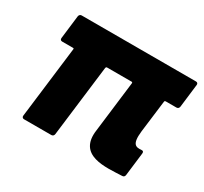

<svg xmlns="http://www.w3.org/2000/svg" viewBox="-113 -676 889 836"><g transform="rotate(30 332.0 -257.5)"><path d="M650 -388 664 -505C665 -512 661 -517 654 -517H79C72 -517 67 -512 66 -505L52 -388C51 -381 55 -376 62 -376H117C120 -376 122 -374 121 -371L77 -12C76 -5 81 0 87 0H225C232 0 237 -5 238 -12L282 -371C283 -374 285 -376 288 -376H412C415 -376 416 -374 416 -371L385 -117C365 21 501 3 581 0C589 0 593 -5 594 -12L608 -128C609 -136 606 -141 598 -140C571 -138 549 -139 557 -210L577 -371C577 -374 580 -376 583 -376H637C644 -376 649 -381 650 -388Z"/></g></svg>

Font: Barlow ExtraBold
Style: Italic
Weight: 800
Italic angle: -7°
Designer: Jeremy Tribby
Foundry: Tribby Type
Version: Version 1.422;hotconv 1.0.109;makeotfexe 2.5.65596